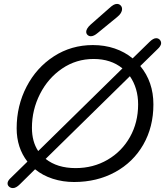

<svg xmlns="http://www.w3.org/2000/svg" viewBox="-20 -937 842 980"><path d="M802 -712Q798 -699 786 -688L696 -600Q763 -519 763 -404Q763 -289 711.5 -199Q660 -109 567.5 -58.5Q475 -8 358 -8Q301 -8 249.5 -24.5Q198 -41 159 -73L81 4Q62 23 46 23Q34 23 25.5 15Q17 7 19 -5Q20 -10 23 -15Q26 -20 32 -26L120 -112Q65 -183 65 -282Q65 -397 115.5 -494.5Q166 -592 255 -649.5Q344 -707 454 -707Q514 -707 565.5 -689.5Q617 -672 657 -639L742 -722Q762 -742 777 -742Q789 -742 796.5 -733Q804 -724 802 -712ZM175 -166 605 -588Q546 -636 458 -636Q369 -636 297 -587Q225 -538 184 -457Q143 -376 143 -285Q143 -214 175 -166ZM643 -548 213 -126Q272 -79 366 -79Q456 -79 529 -121.5Q602 -164 643.5 -238Q685 -312 685 -404Q685 -487 643 -548ZM420 -775Q420 -783 426 -792.5Q432 -802 442 -811L534 -892Q549 -906 558.5 -911.5Q568 -917 577 -917Q588 -917 595.5 -909.5Q603 -902 603 -891Q603 -870 578 -850L479 -769Q459 -752 444 -752Q434 -752 427 -758.5Q420 -765 420 -775Z"/></svg>

Font: Mali
Style: Italic
Weight: 400
Italic angle: -10°
Version: Version 1.000; ttfautohint (v1.6)